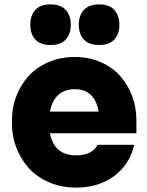

<svg xmlns="http://www.w3.org/2000/svg" viewBox="-20 -830 668 870"><path d="M278.1 -651.1Q255.4 -626 209 -626Q162.6 -626 139.9 -651.1Q117.2 -676.3 117.2 -717.8Q117.2 -759.3 139.9 -784.7Q162.6 -810.1 209 -810.1Q255.4 -810.1 278.1 -784.7Q300.8 -759.3 300.8 -717.8Q300.8 -676.3 278.1 -651.1ZM498.3 -651.1Q475.6 -626 429.2 -626Q382.8 -626 359.9 -651.1Q336.9 -676.3 336.9 -717.8Q336.9 -759.3 359.9 -784.7Q382.8 -810.1 429.2 -810.1Q475.6 -810.1 498.3 -784.7Q521 -759.3 521 -717.8Q521 -676.3 498.3 -651.1ZM325.2 20Q257.8 20 201.7 -4.4Q145.5 -28.8 109.6 -69.3Q73.7 -109.9 54 -160.9Q34.2 -211.9 34.2 -266.1V-286.1Q34.2 -342.3 53.7 -393.6Q73.2 -444.8 108.9 -484.6Q144.5 -524.4 199 -548.1Q253.4 -571.8 318.8 -571.8Q383.3 -571.8 436.8 -548.3Q490.2 -524.9 525.1 -485.1Q560.1 -445.3 579.1 -393.6Q598.1 -341.8 598.1 -284.2V-226.1H206.1Q225.6 -126 325.2 -126Q361.8 -126 386.7 -138.7Q411.6 -151.4 421.9 -173.8H587.9Q569.3 -87.4 499 -33.7Q428.7 20 325.2 20ZM318.8 -425.8Q273.4 -425.8 244.6 -400.1Q215.8 -374.5 206.1 -324.2H426.8Q409.7 -425.8 318.8 -425.8Z"/></svg>

Font: Sora ExtraBold
Style: Regular
Weight: 800
Designer: Jonathan Barnbrook, Julián Moncada
Foundry: Barnbrook Fonts
Version: Version 2.000